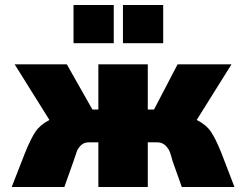

<svg xmlns="http://www.w3.org/2000/svg" viewBox="-20 -753 964 773"><path d="M81 -138Q104 -195 123 -223Q142 -251 179 -270L39 -494H249L352 -312H376V-494H575V-312H600L695 -494H912L772 -270Q810 -251 829 -223Q848 -195 871 -138L924 0H712L675 -104Q674 -108 667.5 -130.5Q661 -153 647 -166.5Q633 -180 613 -180H575V0H376V-180H338Q318 -180 306 -168Q294 -156 289.5 -144Q285 -132 276 -104L239 0H27ZM438 -733V-579H276V-733ZM637 -733V-579H475V-733Z"/></svg>

Font: Nunito Sans Heavy
Style: Regular
Weight: 400
Designer: Vernon Adams
Foundry: Vernon Adams
Version: Version 2.500